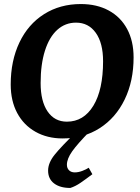

<svg xmlns="http://www.w3.org/2000/svg" viewBox="-20 -673 691 950"><path d="M33 -255Q33 -372 76 -462.5Q119 -553 198 -603Q277 -653 380 -653Q459 -653 518 -621Q577 -589 609 -529.5Q641 -470 641 -389Q641 -272 597 -181Q553 -90 473.5 -39Q394 12 290 12Q214 12 155.5 -21Q97 -54 65 -114Q33 -174 33 -255ZM490 -370Q490 -460 454 -510.5Q418 -561 356 -561Q303 -561 263.5 -525.5Q224 -490 202.5 -422.5Q181 -355 181 -262Q181 -172 215.5 -121.5Q250 -71 311 -71Q394 -71 442 -150Q490 -229 490 -370ZM328 257Q277 257 247.5 234.5Q218 212 218 171Q218 133 250 93Q282 53 363 -26H427Q363 39 337 76Q311 113 311 142Q311 159 321.5 169.5Q332 180 350 180Q368 180 387.5 172.5Q407 165 419 157L437 189Q404 214 378.5 231.5Q353 249 328 257Z"/></svg>

Font: Alegreya SC
Style: Bold Italic
Weight: 700
Italic angle: -7°
Designer: Juan Pablo del Peral
Foundry: Huerta Tipografica
Version: Version 2.007; ttfautohint (v1.6)